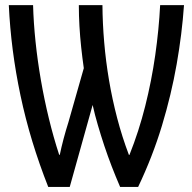

<svg xmlns="http://www.w3.org/2000/svg" viewBox="-20 -734 753 754"><path d="M169.4 0Q134.3 -88.9 106.9 -178.7Q79.6 -268.6 60.5 -358.9Q41.5 -449.2 30 -538.1Q18.6 -627 14.6 -713.9H109.9Q111.8 -644.5 119.6 -570.1Q127.4 -495.6 140.6 -419.4Q153.8 -343.3 171.9 -269Q189.9 -194.8 212.4 -126H214.8Q220.7 -154.8 229.7 -189Q238.8 -223.1 248.5 -253.4L309.1 -466.3Q303.2 -507.3 298.8 -548.6Q294.4 -589.8 292 -631.1Q289.6 -672.4 289.6 -713.9H382.3Q382.8 -642.1 389.2 -567.9Q395.5 -493.7 408.2 -418.7Q420.9 -343.8 440.2 -270Q459.5 -196.3 486.3 -125.5H488.3Q525.4 -218.3 550.3 -317.4Q575.2 -416.5 589.6 -517.1Q604 -617.7 608.9 -713.9H702.6Q694.8 -601.6 673.8 -481.9Q652.8 -362.3 616 -240.5Q579.1 -118.7 522.5 0H451.7Q434.6 -39.6 418.9 -80.1Q403.3 -120.6 389.6 -161.6Q376 -202.6 364.3 -242.7Q352.5 -282.7 343.8 -321.8L253.9 0Z"/></svg>

Font: Open Sans Condensed Medium
Style: Regular
Weight: 500
Width: 3
Designer: Monotype Design Team
Foundry: Monotype Imaging Inc.
Version: Version 3.000